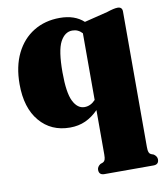

<svg xmlns="http://www.w3.org/2000/svg" viewBox="-79 -523 702 821"><g transform="rotate(-10 272.0 -112.5)"><path d="M308 233Q284.5 233 284.5 210.5Q284.5 197.5 298.5 187.5L310.5 183Q316.5 180 319.2 173.2Q322 166.5 322 150.5V-42.5Q296 -16 265.8 -2.2Q235.5 11.5 198.5 11.5Q116.5 11.5 67 -47Q17.5 -105.5 17.5 -208Q17.5 -285.5 45 -341.5Q72.5 -397.5 121.8 -427.8Q171 -458 235.5 -458Q300.5 -458 339 -422.5L440 -447.5Q471.5 -458 486.5 -458Q507 -458 507 -438V150.5Q507 166.5 509.8 173.2Q512.5 180 518.5 183L530.5 187.5Q544.5 197.5 544.5 210.5Q544.5 233 521 233ZM207 -226.5Q207 -137.5 225.5 -100.8Q244 -64 274.5 -64Q301 -64 322 -86.5V-376Q304.5 -395.5 279 -395.5Q246.5 -395.5 226.8 -358.5Q207 -321.5 207 -226.5Z"/></g></svg>

Font: Fraunces 144pt S050 Black
Style: Regular
Weight: 900
Version: Version 1.000; ttfautohint (v1.8.3)